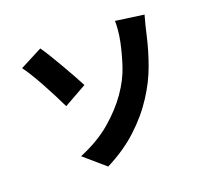

<svg xmlns="http://www.w3.org/2000/svg" viewBox="-134 -931 1267 1153"><g transform="rotate(-20 500.0 -355.0)"><path d="M238 -65Q359 -115 441 -185Q523 -255 577 -332Q632 -411 657 -489.5Q682 -568 694 -628Q702 -666 705 -702.5Q708 -739 707 -759L887 -734Q878 -703 869 -667Q860 -631 855 -607Q835 -519 802.5 -430Q770 -341 715 -257Q657 -167 572 -88.5Q487 -10 370 49ZM229 -757Q249 -729 272.5 -690Q296 -651 321 -608Q346 -565 367.5 -526Q389 -487 403 -460L257 -378Q237 -420 214.5 -463.5Q192 -507 169.5 -548Q147 -589 125.5 -624Q104 -659 86 -683Z"/></g></svg>

Font: Noto Sans KR ExtraBold
Style: Regular
Weight: 800
Designer: Ryoko NISHIZUKA  (kana, bopomofo & ideographs); Paul D. Hunt (Latin, Greek & Cyrillic); Sandoll Communications , Soo-you
Foundry: Adobe
Version: Version 2.004-H2;hotconv 1.0.118;makeotfexe 2.5.65603